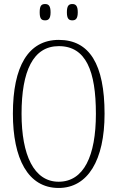

<svg xmlns="http://www.w3.org/2000/svg" viewBox="-20 -923 584 953"><path d="M339 -822C356 -822 366 -831 366 -862C366 -894 356 -903 339 -903C321 -903 312 -894 312 -862C312 -831 321 -822 339 -822ZM204 -822C221 -822 231 -831 231 -862C231 -894 221 -903 204 -903C185 -903 177 -894 177 -862C177 -831 185 -822 204 -822ZM271 10C416 10 499 -128 499 -358C499 -604 424 -725 272 -725C120 -725 44 -593 44 -359C44 -137 118 10 271 10ZM271 -21C148 -21 87 -154 87 -358C87 -570 144 -694 272 -694C407 -694 456 -570 456 -358C456 -149 396 -21 271 -21Z"/></svg>

Font: Noto Serif Tamil ExtraCondensed ExtraLight
Style: Regular
Weight: 200
Width: 2
Designer: Indian Type Foundry, Tom Grace, and the Monotype Design Team
Foundry: Monotype Imaging Inc.
Version: Version 2.004